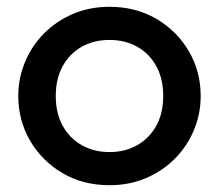

<svg xmlns="http://www.w3.org/2000/svg" viewBox="-20 -530 644 565"><path d="M302.2 15Q224.2 15 163.6 -20.8Q103 -56.6 68.4 -116.2Q33.8 -175.9 33.8 -247.5Q33.8 -300.2 53.7 -347.7Q73.5 -395.2 109.6 -431.7Q145.8 -468.1 194.8 -489.1Q243.8 -510 302.2 -510Q380.1 -510 440.8 -474.2Q501.4 -438.4 536 -378.8Q570.6 -319.1 570.6 -247.5Q570.6 -194.8 550.7 -147.3Q530.9 -99.8 494.8 -63.3Q458.6 -26.9 409.7 -5.9Q360.8 15 302.2 15ZM302.2 -82.5Q348 -82.5 383.7 -102.8Q419.4 -123 439.9 -159.9Q460.3 -196.9 460.3 -247.5Q460.3 -298.1 440 -335.2Q419.6 -372.3 383.9 -392.4Q348.2 -412.5 302.2 -412.5Q256.2 -412.5 220.5 -392.4Q184.8 -372.3 164.4 -335.2Q144.1 -298.1 144.1 -247.5Q144.1 -196.9 164.5 -159.9Q184.9 -123 220.7 -102.8Q256.4 -82.5 302.2 -82.5Z"/></svg>

Font: Geologica-Sharp
Style: Regular
Weight: 100
Designer: Sindre Bremnes, Frode Helland
Foundry: Monokrom Skriftforlag AS
Version: Version 1.010;gftools[0.9.28]